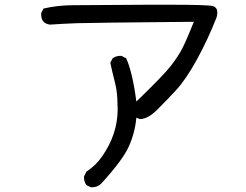

<svg xmlns="http://www.w3.org/2000/svg" viewBox="-20 -725 1040 811"><path d="M369 66H364L345 57Q335 43 335 26V20L345 0Q384 -25 411 -64Q477 -158 477 -264Q477 -272 475.5 -308.5Q474 -345 464 -383Q454 -421 446 -460L456 -479Q470 -489 487 -489H493L513 -479Q540 -419 556 -296Q669 -405 701 -446Q733 -487 750.5 -521.5Q768 -556 799 -633Q362 -629 305 -627Q248 -625 191 -621Q154 -626 154 -664V-670L164 -689Q225 -703 289.5 -703Q354 -703 606 -705H697Q862 -705 880 -699Q898 -693 898 -672Q898 -663 895 -652Q859 -560 812.5 -475Q766 -390 724 -344.5Q682 -299 643 -260.5Q604 -222 571 -222L556 -228Q550 -163 523.5 -105Q497 -47 407 51Q392 66 369 66Z"/></svg>

Font: Xiaolai Mono SC
Style: Regular
Weight: 400
Monospace: yes
Designer: LXGW / Nozomi Seto
Version: Version 3.113;September 30, 2024